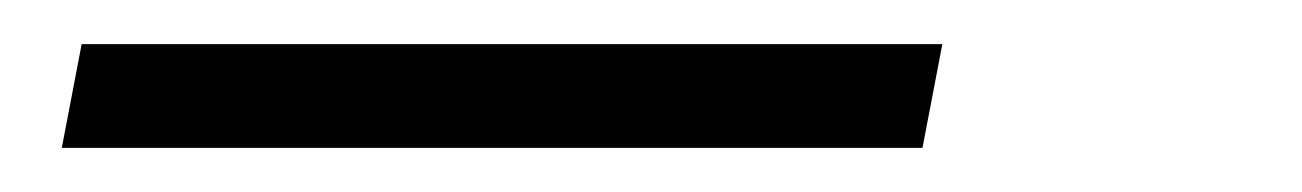

<svg xmlns="http://www.w3.org/2000/svg" viewBox="-20 -20 590 87"><path d="M8 47 17 0H407L398 47Z"/></svg>

Font: Lode Dark
Style: Italic
Weight: 400
Italic angle: -11°
Monospace: yes
Designer: Belleve Invis
Foundry: Belleve Invis
Version: Version 29.2.0; ttfautohint (v1.8.3)